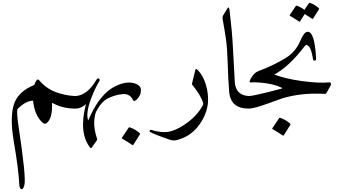

<svg xmlns="http://www.w3.org/2000/svg" viewBox="-20 -780 2450 1379"><path d="M261.2 -203.6Q311 -144.5 381.1 -118.4Q451.2 -92.3 522.5 -90.3Q554.7 -89.4 547.1 -44.9Q539.6 -0.5 522.5 0Q431.2 0.5 358.4 -39.6Q353 -42.5 353.5 -37.1Q357.9 69.3 315.9 103.5Q301.8 114.7 287.6 102.5Q228.5 50.8 217.3 -57.1Q164.1 -55.7 106.9 2Q96.2 13.7 113.8 131.8Q168.9 495.6 155.3 548.8Q148.9 572.3 140.6 577.4Q132.3 582.5 125.5 571.8Q118.7 561 118.2 543Q114.7 445.8 78.6 232.9Q47.9 51.3 84 -42Q116.7 -125 226.1 -169.9Q231.9 -187.5 241.5 -201.7Q251 -215.8 261.2 -203.6Z M682.6 -7.8Q633.8 85.9 676.3 213.9Q679.2 222.7 676.3 227.1L640.6 277.8Q633.8 287.6 629.9 283.2Q543 178.2 597.2 -32.2Q563.5 0 522.5 0Q513.7 0.5 507.8 -21Q501 -43.5 500 -65.9Q498.5 -88.9 522.5 -90.3Q606.9 -95.2 671.9 -206.1Q681.2 -221.7 690.4 -215.1Q699.7 -208.5 694.8 -199.7Q658.7 -138.7 632.8 -68.4Q596.2 32.2 612.3 83Q613.3 86.9 614.7 82.5Q638.7 25.9 669.4 -23.9Q681.2 -44.4 688 -37.6Q695.3 -31.2 682.6 -7.8Z M934.6 -62.5Q912.6 -108.9 859.9 -104Q803.2 -98.6 752 -71.8Q706.1 -47.9 669.4 23.9Q659.7 42 650.9 35.2Q642.1 28.3 648.9 14.6Q665 -18.6 670.4 -25.9Q727.5 -116.7 798.3 -155.3Q889.6 -204.6 957 -177.7Q991.2 -164.1 992.2 -134.8Q993.7 -95.7 961.9 -64.9Q942.9 -46.4 934.6 -62.5ZM904.3 136.7Q906.7 132.8 912.6 134.8Q952.1 148.4 983.4 176.3Q987.8 180.2 984.9 185.1L937 260.7Q934.1 265.1 927 259.3Q919.9 253.4 856.9 215.3Q853 212.9 855.5 209.5Z M1383.3 -278.8Q1386.2 -291 1400.9 -276.4Q1439.9 -236.3 1459.5 -169.2Q1479 -102.1 1473.1 -34.7Q1461.4 52.2 1403.3 126.7Q1345.2 201.2 1251.5 225.6Q1226.1 232.4 1203.6 224.6Q1086.4 185.1 1058.1 167.5Q1054.2 165 1054.2 161.1Q1054.2 157.2 1057.6 154.3Q1061 151.4 1065.9 152.8Q1134.3 173.8 1184.1 167.5Q1233.9 161.1 1298.3 119.6Q1394 57.6 1437 -24.4Q1440.9 -31.7 1439 -40Q1424.3 -92.8 1360.8 -171.4Q1357.9 -175.8 1358.9 -178.7Z M1613.8 -720.2Q1624.5 -737.8 1628.9 -705.1Q1647.5 -550.3 1652.8 -439.9Q1663.1 -231.4 1666.5 -188.5Q1673.8 -95.7 1766.6 -90.3Q1792.5 -88.9 1786.6 -53.7Q1777.3 0 1766.6 0Q1635.3 0 1626 -121.6Q1618.2 -224.1 1615.2 -327.9Q1612.3 -431.6 1603.3 -495.8Q1594.2 -560.1 1579.1 -642.6Q1576.2 -658.7 1582 -668.5Z M1933.6 -250.5Q2028.3 -213.4 2151.6 -197.3Q2274.9 -181.2 2344.2 -188.5Q2354 -189.5 2356.4 -181.6Q2358.9 -173.8 2355.5 -167.5L2325.7 -113.8Q2320.8 -105 2309.1 -106Q2144 -114.7 2009.3 -74.2Q1999.5 -71.3 1901.4 -35.6Q1803.2 0 1766.6 0Q1753.9 0 1747.1 -33.7Q1735.8 -88.9 1767.8 -90.3Q1799.8 -91.8 1896.5 -116.2Q1993.2 -140.6 1997.3 -142.1Q2001.5 -143.6 2002.4 -143.6Q2010.3 -146.5 2003.4 -149.9Q1959.5 -171.4 1896 -181.2Q1832.5 -190.9 1779.3 -188Q1771 -187.5 1772.9 -194.8Q1778.3 -215.3 1795.4 -237.3Q1812.5 -259.3 1830.1 -264.2Q1870.6 -274.9 1933.6 -250.5ZM1984.9 68.4Q1987.3 64.5 1993.2 66.4Q2032.7 80.1 2064 107.9Q2068.4 111.8 2065.4 116.7L2017.6 192.4Q2014.6 196.8 2007.6 190.9Q2000.5 185.1 1937.5 147Q1933.6 144.5 1936 141.1Z M2250.5 -359.4Q2251 -350.1 2245.4 -346.2Q2239.7 -342.3 2234.1 -345.5Q2228.5 -348.6 2227.5 -357.4Q2216.3 -433.1 2194.3 -451.2Q2179.7 -463.4 2168 -448.2Q2051.8 -295.4 1939.5 -238.8Q1898.4 -217.8 1837.4 -228Q1792 -236.3 1809.6 -252.9Q1820.3 -263.7 1842.3 -272Q1952.1 -314 2031.7 -363.3Q2104 -407.7 2137.2 -487.8Q2163.6 -551.3 2189.5 -551.8Q2240.2 -552.7 2250.5 -359.4ZM2198.7 -757.3Q2200.7 -760.7 2206.1 -759.3Q2241.7 -747.1 2269.5 -721.7Q2273.4 -718.3 2271 -713.9L2228 -645.5Q2225.6 -641.6 2219.2 -647Q2213.4 -651.9 2168.5 -679.2L2134.3 -625.5Q2131.8 -621.6 2125.5 -627Q2119.1 -632.3 2062.5 -666.5Q2059.1 -668.5 2061 -671.9L2105 -737.3Q2106.9 -740.7 2112.3 -738.8Q2141.6 -728.5 2166.5 -709.5Z"/></svg>

Font: Amiri Quran Colored
Style: Regular
Weight: 400
Designer: Khaled Hosny
Version: Version 000.111